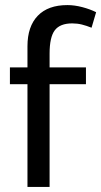

<svg xmlns="http://www.w3.org/2000/svg" viewBox="-20 -735 398 755"><path d="M245 -715Q273 -715 303.5 -707Q334 -699 358 -687L340 -626Q320 -634 302 -638.5Q284 -643 264 -643Q216 -643 195.5 -616Q175 -589 175 -524V-470H318V-404H175V0H88V-404H19V-470H88V-553Q88 -631 128.5 -673Q169 -715 245 -715Z"/></svg>

Font: Mukta Mahee
Style: Regular
Weight: 400
Designer: Shuchita Grover, Noopur Datye, Girish Dalvi, Yashodeep Gholap
Foundry: Ek Type
Version: Version 2.538;PS 1.000;hotconv 16.6.51;makeotf.lib2.5.65220;